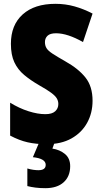

<svg xmlns="http://www.w3.org/2000/svg" viewBox="-20 -744 531 1004"><path d="M464 -217Q464 -153 435.5 -101.5Q407 -50 353.5 -20Q300 10 223 10Q168 10 124 0Q80 -10 33 -35V-207Q80 -178 128.5 -162.5Q177 -147 217 -147Q252 -147 268.5 -162Q285 -177 285 -200Q285 -216 277 -229.5Q269 -243 247.5 -259Q226 -275 185 -298Q140 -324 106.5 -352Q73 -380 55 -418.5Q37 -457 37 -515Q37 -613 98.5 -668.5Q160 -724 270 -724Q322 -724 370 -710.5Q418 -697 464 -673L414 -524Q333 -570 273 -570Q242 -570 228.5 -557Q215 -544 215 -524Q215 -506 223 -492.5Q231 -479 254.5 -463.5Q278 -448 322 -423Q390 -385 427 -338.5Q464 -292 464 -217ZM347 125Q347 178 313 209Q279 240 217 240Q189 240 165.5 237Q142 234 123 229V137Q140 142 154.5 144Q169 146 181 146Q219 146 219 118Q219 85 152 78L185 0H266L254 33Q293 39 320 61.5Q347 84 347 125Z"/></svg>

Font: Noto Sans Tamil Condensed Black
Style: Regular
Weight: 900
Width: 3
Designer: Jelle Bosma - Monotype Design Team
Foundry: Monotype Imaging Inc.
Version: Version 2.004; ttfautohint (v1.8.4.7-5d5b)